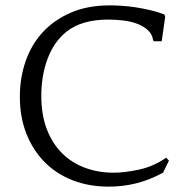

<svg xmlns="http://www.w3.org/2000/svg" viewBox="-20 -685 690 716"><path d="M551 -535Q548 -557 532 -572Q516 -587 492.5 -596Q469 -605 440.5 -608.5Q412 -612 384 -612Q285 -612 228 -567Q181 -529 157.5 -466Q134 -403 134 -328Q134 -257 154.5 -203.5Q175 -150 211 -114Q247 -78 296.5 -59.5Q346 -41 404 -41Q445 -41 498.5 -52.5Q552 -64 600 -97L610 -86L588 -41Q538 -14 488.5 -1.5Q439 11 386 11Q311 11 250 -13Q189 -37 145.5 -81.5Q102 -126 78 -187.5Q54 -249 54 -324Q54 -394 75.5 -456.5Q97 -519 139.5 -565Q182 -611 244.5 -638Q307 -665 390 -665Q408 -665 432.5 -663.5Q457 -662 484 -658Q511 -654 539 -647.5Q567 -641 593 -631L596 -622L583 -531H554Z"/></svg>

Font: Quattrocento
Style: Regular
Weight: 400
Designer: Pablo Impallari
Foundry: Pablo Impallari, Igino Marini, Branda Gallo
Version: Version 2.000